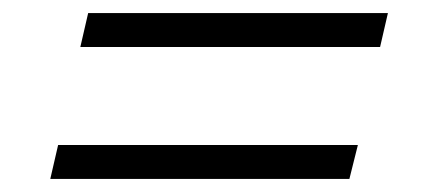

<svg xmlns="http://www.w3.org/2000/svg" viewBox="-20 -454 644 294"><path d="M574 -434 562 -382H103L115 -434ZM528 -232 515 -180H57L69 -232Z"/></svg>

Font: Kantumruy Pro Light
Style: Italic
Weight: 300
Italic angle: -13°
Version: Version 1.002